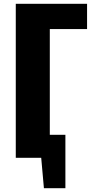

<svg xmlns="http://www.w3.org/2000/svg" viewBox="-20 -830 503 1010"><path d="M63 0V-810H438V-677H242V0ZM211 160 186 -121H324V160ZM133 -121H281V0H133Z"/></svg>

Font: Oswald
Style: Bold
Weight: 700
Designer: Vernon Adams
Foundry: Vernon Adams
Version: Version 4.103;gftools[0.9.33.dev8+g029e19f]